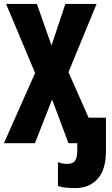

<svg xmlns="http://www.w3.org/2000/svg" viewBox="-20 -734 575 984"><path d="M365 230Q307 230 277 219V97Q300 106 324 106Q353 106 364.5 90Q376 74 376 37V0H331L247 -224L159 0H0L160 -360L11 -714H169L244 -501L315 -714H475L331 -364L434 -131H523V40Q523 135 480.5 182.5Q438 230 365 230Z"/></svg>

Font: Noto Sans ExtraCondensed ExtraBold
Style: Regular
Weight: 800
Width: 2
Designer: Monotype Design Team
Foundry: Monotype Imaging Inc.
Version: Version 2.013; ttfautohint (v1.8.4.7-5d5b)